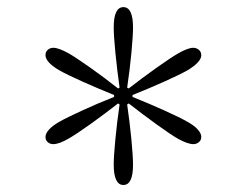

<svg xmlns="http://www.w3.org/2000/svg" viewBox="-20 -861 699 544"><path d="M329.6 -336.9Q343.3 -336.9 350.1 -351.3Q356.9 -365.7 356.9 -394Q356.9 -418.5 352.1 -468Q347.2 -517.6 340.3 -564.9L344.7 -567.9Q384.8 -536.6 424.3 -508.1Q463.9 -479.5 484.4 -467.8Q497.6 -460.4 508.8 -456.5Q520 -452.6 527.8 -452.6Q536.6 -452.6 543.5 -458.3Q550.3 -463.9 550.3 -473.1Q550.3 -482.9 540.5 -493.9Q530.8 -504.9 511.7 -515.6Q490.7 -527.8 445.6 -548.1Q400.4 -568.4 355.5 -586.4V-591.8Q402.3 -610.4 446.8 -630.4Q491.2 -650.4 511.7 -662.1Q530.3 -673.3 540.3 -684.1Q550.3 -694.8 550.3 -704.6Q550.3 -713.9 543.5 -719.7Q536.6 -725.6 527.8 -725.6Q519.5 -725.6 508.8 -721.4Q498 -717.3 484.4 -709.5Q463.4 -697.3 423.1 -668.7Q382.8 -640.1 344.7 -610.4L340.3 -612.8Q347.7 -662.6 352.3 -711.2Q356.9 -759.8 356.9 -783.7Q356.9 -811.5 350.1 -826.2Q343.3 -840.8 329.6 -840.8Q315.9 -840.8 309.1 -826.4Q302.2 -812 302.2 -783.7Q302.2 -759.3 307.1 -710Q312 -660.6 318.8 -612.8L314.5 -610.4Q274.4 -642.1 234.6 -670.2Q194.8 -698.2 174.3 -710Q161.1 -717.3 150.1 -721.4Q139.2 -725.6 130.9 -725.6Q122.1 -725.6 115.5 -720Q108.9 -714.4 108.9 -704.6Q108.9 -694.8 118.7 -684.1Q128.4 -673.3 147.5 -662.1Q168.9 -649.9 213.6 -629.9Q258.3 -609.9 303.2 -591.8V-586.4Q256.3 -567.9 212.2 -547.6Q168 -527.3 147.5 -515.6Q128.9 -504.9 118.9 -493.9Q108.9 -482.9 108.9 -473.1Q108.9 -463.9 115.2 -458.3Q121.6 -452.6 130.9 -452.6Q139.2 -452.6 149.9 -456.5Q160.6 -460.4 174.3 -468.3Q195.8 -480.5 236.1 -509.3Q276.4 -538.1 314.5 -567.9L318.8 -564.9Q311.5 -515.1 306.9 -466.6Q302.2 -418 302.2 -394Q302.2 -366.2 309.1 -351.6Q315.9 -336.9 329.6 -336.9Z"/></svg>

Font: Pinar FD VF
Style: Regular
Weight: 300
Designer: Amin Abedi
Version: Version 2.000